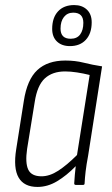

<svg xmlns="http://www.w3.org/2000/svg" viewBox="-20 -730 442 758"><path d="M128 8Q75 8 53.5 -29Q32 -66 44 -141L74 -331Q87 -416 127.5 -453.5Q168 -491 238 -491Q277 -491 310.5 -482.5Q344 -474 383 -468L328 -116Q321 -79 318 -53Q315 -27 314 -6Q314 0 308 0H279Q273 0 273 -6Q274 -23 275.5 -40.5Q277 -58 279 -74Q243 -37 205.5 -14.5Q168 8 128 8ZM144 -34Q176 -34 210 -56Q244 -78 284 -118L334 -434Q310 -440 284.5 -444Q259 -448 237 -448Q187 -448 157 -420.5Q127 -393 117 -327L87 -142Q79 -87 91.5 -60.5Q104 -34 144 -34ZM256 -548Q224 -548 205 -566Q186 -584 186 -616Q186 -660 209 -685Q232 -710 273 -710Q304 -710 323 -692Q342 -674 342 -642Q342 -598 319 -573Q296 -548 256 -548ZM259 -577Q284 -577 296.5 -594Q309 -611 309 -640Q309 -680 269 -680Q246 -680 232.5 -663Q219 -646 219 -617Q219 -577 259 -577Z"/></svg>

Font: Sofia Sans Condensed Light
Style: Italic
Weight: 300
Italic angle: -9°
Version: Version 4.100